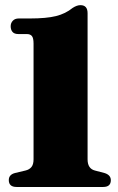

<svg xmlns="http://www.w3.org/2000/svg" viewBox="-20 -744 470 764"><path d="M53 -608.5Q37 -608.5 29.8 -617Q22.5 -625.5 22.5 -639.5Q22.5 -652.5 31 -661.5Q39.5 -670.5 54.5 -670.5H98.5Q164.5 -670.5 202.8 -680Q241 -689.5 269 -712.5Q286 -723.5 300 -723.5Q328.5 -723.5 328.5 -691.5V-110Q328.5 -73 357.5 -65.5L397.5 -55Q421 -47 421 -27Q421 0 390.5 0H46Q15 0 15 -27.5Q15 -49 39.5 -55.5L81.5 -65.5Q96.5 -69 105 -79.2Q113.5 -89.5 113.5 -110V-570.5Q113.5 -592.5 107 -600.5Q100.5 -608.5 86.5 -608.5Z"/></svg>

Font: Fraunces 144pt S050 Black
Style: Regular
Weight: 900
Version: Version 1.000; ttfautohint (v1.8.3)